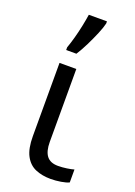

<svg xmlns="http://www.w3.org/2000/svg" viewBox="-155 -865 655 935"><g transform="rotate(20 173.0 -397.5)"><path d="M169 -536V-158Q169 -110 187.5 -86Q206 -62 246 -62Q268 -62 291.5 -65.5Q315 -69 328 -73V-6Q314 1 287 5.5Q260 10 234 10Q190 10 155.5 -4.5Q121 -19 101.5 -55.5Q82 -92 82 -157V-536ZM91 -606V-620Q100 -645 109 -677.5Q118 -710 125 -744Q132 -778 136 -805H230V-794Q225 -772 211 -738.5Q197 -705 179.5 -669.5Q162 -634 144 -606Z"/></g></svg>

Font: Noto IKEA Latin
Style: Regular
Weight: 400
Designer: Monotype Design Team
Foundry: Monotype Imaging Inc.
Version: Version 1.0